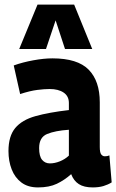

<svg xmlns="http://www.w3.org/2000/svg" viewBox="-20 -809 508 839"><path d="M17 -149Q17 -214 46.5 -249.5Q76 -285 135 -301.5Q194 -318 281 -328V-359Q281 -389 258 -404.5Q235 -420 197 -420Q174 -420 142.5 -416Q111 -412 68 -398L40 -523Q79 -537 125.5 -545.5Q172 -554 209 -554Q319 -554 367.5 -504.5Q416 -455 416 -362V-167Q416 -142 422.5 -134Q429 -126 438 -126Q450 -126 458 -130L468 -12Q452 -2 432 4Q412 10 385 10Q347 10 324.5 -4.5Q302 -19 291 -48Q262 -22 228.5 -6Q195 10 146 10Q102 10 73.5 -11.5Q45 -33 31 -69Q17 -105 17 -149ZM151 -162Q151 -126 164 -110.5Q177 -95 198 -95Q219 -95 241.5 -104Q264 -113 281 -129V-242Q221 -238 186 -223.5Q151 -209 151 -162ZM64 -595 144 -789H304L383 -595H264L223 -720L181 -595Z"/></svg>

Font: Georama SemiCondensed
Style: Bold
Weight: 700
Width: 4
Designer: Jean-Baptiste Levee
Foundry: Production Type
Version: Version 1.000